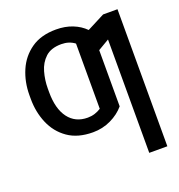

<svg xmlns="http://www.w3.org/2000/svg" viewBox="-133 -649 898 963"><g transform="rotate(-20 315.5 -167.5)"><path d="M596.6 -528.4V203.1H500V-402L440.3 -366.8V-66.8Q411.6 -32.7 367 -11.4Q322.4 9.9 271.3 9.9Q190.3 9.9 137.8 -26.8Q85.2 -63.6 59.7 -123.8Q34.1 -183.9 34.1 -254.3V-274.1Q34.1 -344.5 60 -404.7Q85.9 -464.8 138.5 -501.6Q191.1 -538.4 271.3 -538.4Q320 -538.4 359 -522.9Q398.1 -507.5 425.4 -479.8L519.9 -528.4ZM271.3 -68.2Q291.5 -68.2 309.5 -74Q327.4 -79.9 342.3 -89.5V-437.5Q312.9 -460.2 271.3 -460.2Q216.6 -460.2 186.4 -432.4Q156.2 -404.5 144.2 -361.7Q132.1 -318.9 132.1 -274.1V-254.3Q132.1 -165.8 168.7 -117Q205.3 -68.2 271.3 -68.2Z"/></g></svg>

Font: Inter UI
Style: Regular
Weight: 400
Designer: Rasmus Andersson
Foundry: rsms
Version: 3.2;8d6f07862